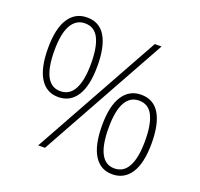

<svg xmlns="http://www.w3.org/2000/svg" viewBox="-127 -864 1055 1015"><g transform="rotate(20 400.5 -357.0)"><path d="M197 -724Q267 -724 301 -666.5Q335 -609 335 -501Q335 -389 298.5 -332.5Q262 -276 195 -276Q128 -276 92.5 -333.5Q57 -391 57 -501Q57 -611 93.5 -667.5Q130 -724 197 -724ZM618 -714 222 0H184L580 -714ZM197 -691Q147 -691 120 -644Q93 -597 93 -501Q93 -309 195 -309Q247 -309 273 -358Q299 -407 299 -501Q299 -594 274.5 -642.5Q250 -691 197 -691ZM605 -438Q675 -438 709.5 -380.5Q744 -323 744 -215Q744 -103 707 -46.5Q670 10 603 10Q536 10 500.5 -47.5Q465 -105 465 -215Q465 -325 502 -381.5Q539 -438 605 -438ZM605 -405Q555 -405 528.5 -358Q502 -311 502 -215Q502 -23 603 -23Q655 -23 681 -72Q707 -121 707 -215Q707 -308 682.5 -356.5Q658 -405 605 -405Z"/></g></svg>

Font: Noto Sans Lao UI ExtLt
Style: Regular
Weight: 200
Designer: Monotype Design Team
Foundry: Monotype Imaging Inc.
Version: Version 2.000; ttfautohint (v1.8.4.7-5d5b)